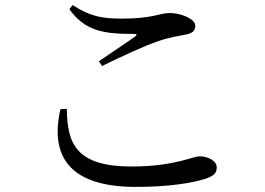

<svg xmlns="http://www.w3.org/2000/svg" viewBox="-20 -727 1040 753"><path d="M217 -299C176 -119 247 6 513 6C645 6 737 -10 786 -26C820 -38 830 -48 830 -71C830 -98 792 -114 763 -114C736 -114 663 -74 496 -74C274 -74 244 -168 242 -300ZM380 -468C455 -505 546 -547 599 -565C645 -581 677 -585 706 -591C734 -596 746 -606 746 -626C746 -654 687 -676 646 -676C605 -676 581 -654 459 -654C379 -654 333 -663 265 -707L252 -691C315 -603 391 -594 504 -594C518 -594 519 -591 509 -583C474 -559 415 -518 368 -487Z"/></svg>

Font: Noto Serif CJK JP Medium
Style: Regular
Weight: 500
Designer: Ryoko NISHIZUKA 西塚涼子 (kana & ideographs); Frank Grießhammer (Latin, Greek & Cyrillic); Wenlong ZHANG 张文龙 (bopomofo); San
Foundry: Adobe Systems Incorporated
Version: Version 1.000;PS 1;hotconv 16.6.53;makeotf.lib2.5.65590